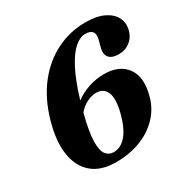

<svg xmlns="http://www.w3.org/2000/svg" viewBox="-164 -864 1009 1027"><g transform="rotate(-30 340.0 -351.0)"><path d="M494.5 -715.5Q563 -715.5 606.5 -694.8Q650 -674 667.8 -640.2Q685.5 -606.5 677 -568.5Q667.5 -525.5 637.2 -501.8Q607 -478 567 -478Q522.5 -478 505.8 -500.5Q489 -523 501 -563L510 -596Q528 -662.5 463 -662.5Q432 -662.5 398 -633.8Q364 -605 329.8 -540Q295.5 -475 263 -367Q299.5 -394.5 346 -410.2Q392.5 -426 442.5 -426Q537.5 -426 581 -365.2Q624.5 -304.5 594 -196.5Q575.5 -131.5 529.2 -84Q483 -36.5 415.5 -10.8Q348 15 265 15Q172.5 15 118.8 -31Q65 -77 52.5 -160Q40 -243 72 -354.5Q105 -471.5 168.5 -552Q232 -632.5 316 -674Q400 -715.5 494.5 -715.5ZM357 -360.5Q328 -360.5 298 -345.2Q268 -330 245.5 -303Q218.5 -199.5 217.2 -141.8Q216 -84 233.8 -61Q251.5 -38 281.5 -38Q325.5 -38 359.5 -78Q393.5 -118 414.5 -197.5Q436 -281 418.8 -320.8Q401.5 -360.5 357 -360.5Z"/></g></svg>

Font: Fraunces 9pt
Style: Bold Italic
Weight: 700
Italic angle: -16°
Version: Version 1.000;[b76b70a41]